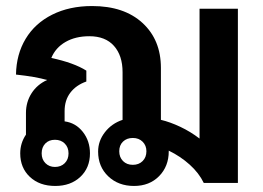

<svg xmlns="http://www.w3.org/2000/svg" viewBox="-20 -606 872 636"><path d="M768 -577V0H655Q639 -33 608.5 -60.5Q578 -88 539 -107V-105Q539 -55 507 -22.5Q475 10 424 10Q372 10 338.5 -22Q305 -54 305 -104Q305 -139 327.5 -168Q350 -197 386 -209V-367Q386 -422 357.5 -454Q329 -486 276 -486Q230 -486 197 -467Q164 -448 150 -414Q225 -398 266 -372V-336Q232 -324 213 -299Q194 -274 194 -238V-204Q231 -199 254.5 -169Q278 -139 278 -98Q278 -50 246 -20Q214 10 163 10Q111 10 79 -20Q47 -50 47 -98Q47 -132 66 -160V-232Q66 -268 84.5 -297Q103 -326 136 -341Q98 -352 33 -359Q34 -426 65 -477.5Q96 -529 153 -557.5Q210 -586 285 -586Q391 -586 452 -530Q513 -474 513 -381V-209Q543 -202 577 -186Q611 -170 641 -147V-577ZM465 -105Q465 -124 452.5 -136.5Q440 -149 420 -149Q400 -149 387.5 -137Q375 -125 375 -105Q375 -85 387.5 -72.5Q400 -60 420 -60Q440 -60 452.5 -72.5Q465 -85 465 -105ZM162 -143Q142 -143 130 -130.5Q118 -118 118 -98Q118 -78 130.5 -65.5Q143 -53 162 -53Q182 -53 194.5 -65.5Q207 -78 207 -98Q207 -118 194.5 -130.5Q182 -143 162 -143Z"/></svg>

Font: Sarabun
Style: Bold
Weight: 700
Designer: Suppakit Chalermlarp | Katatrad Co.,Ltd.
Foundry: Cadson Demak Co.,Ltd.
Version: Version 1.000; ttfautohint (v1.6)